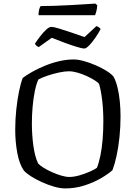

<svg xmlns="http://www.w3.org/2000/svg" viewBox="-20 -1052 758 1072"><path d="M344 0Q316 0 281.5 -10Q247 -20 213 -35.5Q179 -51 152.5 -68Q126 -85 113 -100Q88 -136 76.5 -198Q65 -260 65 -328Q65 -385 71 -441Q77 -497 86.5 -543Q96 -589 107 -617Q128 -633 160 -651Q192 -669 231 -685Q270 -701 311 -710.5Q352 -720 392 -720Q416 -720 448.5 -711Q481 -702 514.5 -687.5Q548 -673 574.5 -656.5Q601 -640 614 -624Q628 -598 636.5 -562Q645 -526 649 -485.5Q653 -445 653 -402Q653 -343 647 -285.5Q641 -228 630.5 -180.5Q620 -133 608 -102Q585 -81 544 -57Q503 -33 451.5 -16.5Q400 0 344 0ZM366 -64Q393 -64 424 -73Q455 -82 482 -94Q509 -106 521 -115Q532 -142 540.5 -183Q549 -224 553 -273Q557 -322 557 -374Q557 -437 550.5 -492Q544 -547 533 -584Q527 -592 508 -604Q489 -616 464 -627.5Q439 -639 412.5 -646.5Q386 -654 365 -654Q341 -654 308.5 -647Q276 -640 245 -629.5Q214 -619 194 -608Q182 -581 174 -541Q166 -501 162 -455Q158 -409 158 -363Q158 -298 166.5 -237Q175 -176 193 -139Q203 -128 224 -115Q245 -102 271 -90.5Q297 -79 322.5 -71.5Q348 -64 366 -64ZM450 -781Q439 -781 408 -790.5Q377 -800 339 -814Q301 -828 269 -841L196 -789Q191 -791 185 -795.5Q179 -800 175 -808Q188 -828 205 -850Q222 -872 238.5 -887Q255 -902 267 -902Q279 -902 310 -892.5Q341 -883 380 -870Q419 -857 452 -845L518 -906Q527 -904 533 -899Q539 -894 542 -890Q530 -867 512.5 -841.5Q495 -816 478 -798.5Q461 -781 450 -781ZM195 -967Q195 -987 199 -1000.5Q203 -1014 207 -1018Q238 -1018 282.5 -1019.5Q327 -1021 373.5 -1023.5Q420 -1026 457.5 -1028.5Q495 -1031 512 -1032L523 -1023Q522 -1004 518 -989Q514 -974 511 -967Z"/></svg>

Font: Texturina Medium 12pt Light
Style: Regular
Weight: 300
Version: Version 1.002